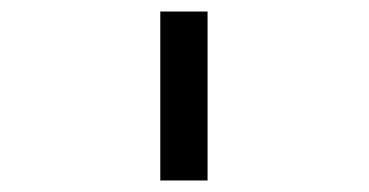

<svg xmlns="http://www.w3.org/2000/svg" viewBox="-20 -804 640 333"><path d="M258 -491V-784H340V-491Z"/></svg>

Font: PlemolJP35 Console
Style: Regular
Weight: 400
Version: v2.0.3; ttfautohint (v1.8.4.7-5d5b-dirty) -l 6 -r 45 -G 200 